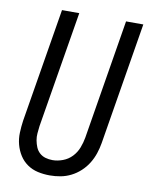

<svg xmlns="http://www.w3.org/2000/svg" viewBox="-84 -796 669 865"><g transform="rotate(10 250.5 -363.5)"><path d="M204 8Q175 8 148.5 2Q122 -4 100.5 -19Q79 -34 65 -56Q51 -78 44 -104Q37 -130 38 -158Q39 -186 43 -214L129 -735H208L120 -203Q118 -186 116.5 -169.5Q115 -153 118 -137Q121 -121 127 -106.5Q133 -92 144.5 -81.5Q156 -71 171.5 -66.5Q187 -62 204 -62Q227 -62 251 -71Q275 -80 292.5 -98.5Q310 -117 319 -140.5Q328 -164 332 -187L422 -735H501L409 -176Q405 -152 397 -128Q389 -104 375.5 -82Q362 -60 342.5 -42Q323 -24 300 -12.5Q277 -1 252.5 3.5Q228 8 204 8Z"/></g></svg>

Font: Iosevka Term Oblique
Style: Regular
Weight: 400
Italic angle: -9°
Monospace: yes
Designer: Belleve Invis
Foundry: Belleve Invis
Version: Version 31.4.0